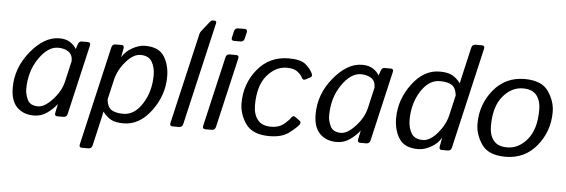

<svg xmlns="http://www.w3.org/2000/svg" viewBox="-55 -909 3787 1284"><g transform="rotate(5 1838.5 -267.0)"><path d="M32.2 -165.5Q32.2 -299.8 123.3 -410.4Q214.4 -521 314.5 -521Q358.4 -521 386.7 -502.7Q415 -484.4 428.7 -460H429.7L439.9 -490.7Q447.3 -512.7 463.9 -512.7H504.9Q526.9 -512.7 522 -490.7L413.6 -22Q408.7 0 386.7 0H347.2Q325.7 0 330.1 -22L342.3 -80.6H341.3Q317.4 -48.8 277.6 -20.3Q237.8 8.3 189 8.3Q118.2 8.3 75.2 -34.4Q32.2 -77.1 32.2 -165.5ZM123 -162.1Q123 -129.9 140.4 -92.5Q157.7 -55.2 211.4 -55.2Q255.4 -55.2 308.6 -113.3Q361.8 -171.4 376.5 -234.4L409.2 -376Q409.2 -419.9 381.1 -438.7Q353 -457.5 311.5 -457.5Q243.2 -457.5 183.1 -369.9Q123 -282.2 123 -162.1Z M529.3 195.3Q507.3 195.3 512.2 173.3L665.5 -490.7Q670.4 -512.7 692.4 -512.7H733.4Q751.5 -512.7 747.6 -490.7L736.8 -432.1H737.8Q759.3 -470.7 804.7 -495.8Q850.1 -521 889.2 -521Q981.9 -521 1018.3 -464.1Q1054.7 -407.2 1054.7 -327.6Q1054.7 -203.1 976.1 -97.4Q897.5 8.3 791 8.3Q736.8 8.3 706.5 -8.1Q676.3 -24.4 651.4 -57.6H650.4Q648.4 -43.9 644.5 -27.8L598.1 173.3Q593.3 195.3 571.3 195.3ZM670.9 -141.6Q675.8 -92.8 702.6 -74Q729.5 -55.2 784.2 -55.2Q858.4 -55.2 911.1 -137.9Q963.9 -220.7 963.9 -331.1Q963.9 -381.8 941.9 -419.7Q919.9 -457.5 864.7 -457.5Q816.9 -457.5 767.3 -400.1Q717.8 -342.8 702.6 -278.3Z M1120.6 0Q1098.6 0 1103.5 -22L1244.6 -631.3Q1246.6 -641.1 1253.4 -649.9L1302.2 -711.9Q1315.4 -729 1321.3 -729H1338.4Q1353 -729 1349.1 -711.9L1189.5 -22Q1184.6 0 1162.6 0Z M1340.3 0Q1318.4 0 1323.2 -22L1431.6 -490.7Q1436.5 -512.7 1458.5 -512.7H1500.5Q1522.5 -512.7 1517.6 -490.7L1409.2 -22Q1404.3 0 1382.3 0ZM1480 -605.5Q1458 -605.5 1463.4 -627.4L1473.1 -669.4Q1478 -691.4 1500 -691.4H1542Q1564 -691.4 1559.1 -669.4L1549.3 -627.4Q1543.9 -605.5 1522 -605.5Z M1565.4 -196.3Q1565.4 -325.7 1645.3 -423.3Q1725.1 -521 1854.5 -521Q1933.6 -521 1967.3 -493.4Q2001 -465.8 2016.1 -432.6Q2023.9 -415 2009.3 -407.2L1977.1 -390.1Q1960.4 -381.3 1951.2 -402.3Q1944.3 -418 1919.9 -437.7Q1895.5 -457.5 1848.1 -457.5Q1772 -457.5 1714.1 -389.2Q1656.2 -320.8 1656.2 -189Q1656.2 -129.4 1684.8 -92.3Q1713.4 -55.2 1776.9 -55.2Q1827.1 -55.2 1859.4 -81.3Q1891.6 -107.4 1905.3 -127.9Q1916.5 -145 1931.2 -134.8L1961.9 -112.3Q1976.1 -102.1 1964.4 -85.4Q1950.2 -65.9 1902.3 -28.8Q1854.5 8.3 1770.5 8.3Q1656.2 8.3 1610.8 -56.9Q1565.4 -122.1 1565.4 -196.3Z M2065.4 -165.5Q2065.4 -299.8 2156.5 -410.4Q2247.6 -521 2347.7 -521Q2391.6 -521 2419.9 -502.7Q2448.2 -484.4 2461.9 -460H2462.9L2473.1 -490.7Q2480.5 -512.7 2497.1 -512.7H2538.1Q2560.1 -512.7 2555.2 -490.7L2446.8 -22Q2441.9 0 2419.9 0H2380.4Q2358.9 0 2363.3 -22L2375.5 -80.6H2374.5Q2350.6 -48.8 2310.8 -20.3Q2271 8.3 2222.2 8.3Q2151.4 8.3 2108.4 -34.4Q2065.4 -77.1 2065.4 -165.5ZM2156.2 -162.1Q2156.2 -129.9 2173.6 -92.5Q2190.9 -55.2 2244.6 -55.2Q2288.6 -55.2 2341.8 -113.3Q2395 -171.4 2409.7 -234.4L2442.4 -376Q2442.4 -419.9 2414.3 -438.7Q2386.2 -457.5 2344.7 -457.5Q2276.4 -457.5 2216.3 -369.9Q2156.2 -282.2 2156.2 -162.1Z M2604 -185.1Q2604 -309.6 2682.6 -415.3Q2761.2 -521 2867.7 -521Q2921.9 -521 2952.1 -504.6Q2982.4 -488.3 3007.3 -455.1H3008.3Q3009.8 -466.8 3014.2 -484.9L3063.5 -698.7Q3068.4 -720.7 3090.3 -720.7H3132.3Q3154.3 -720.7 3149.4 -698.7L2993.2 -22Q2988.3 0 2966.3 0H2925.3Q2907.2 0 2911.1 -22L2921.9 -80.6H2920.9Q2899.4 -42 2854 -16.8Q2808.6 8.3 2769.5 8.3Q2676.8 8.3 2640.4 -48.6Q2604 -105.5 2604 -185.1ZM2694.8 -181.6Q2694.8 -130.9 2716.8 -93Q2738.8 -55.2 2793.9 -55.2Q2841.8 -55.2 2891.4 -112.5Q2940.9 -169.9 2956.1 -234.4L2987.8 -371.1Q2982.9 -419.9 2956.1 -438.7Q2929.2 -457.5 2874.5 -457.5Q2800.3 -457.5 2747.6 -374.8Q2694.8 -292 2694.8 -181.6Z M3149.4 -196.3Q3149.4 -325.2 3229.2 -423.1Q3309.1 -521 3438.5 -521Q3552.7 -521 3598.1 -455.3Q3643.6 -389.6 3643.6 -316.4Q3643.6 -187.5 3563.7 -89.6Q3483.9 8.3 3354.5 8.3Q3240.2 8.3 3194.8 -57.4Q3149.4 -123 3149.4 -196.3ZM3240.2 -189Q3240.2 -127.9 3268.8 -91.6Q3297.4 -55.2 3360.8 -55.2Q3437 -55.2 3494.9 -124.3Q3552.7 -193.4 3552.7 -323.7Q3552.7 -384.8 3524.2 -421.1Q3495.6 -457.5 3432.1 -457.5Q3356 -457.5 3298.1 -388.4Q3240.2 -319.3 3240.2 -189Z"/></g></svg>

Font: Istok Web
Style: Italic
Weight: 400
Italic angle: -13°
Designer: Andrey V. Panov
Foundry: Andrey V. Panov
Version: Version 1.0.2g